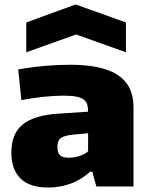

<svg xmlns="http://www.w3.org/2000/svg" viewBox="-20 -838 675 863"><path d="M197 5Q113 5 72 -36Q31 -77 31 -152Q31 -237 82 -278.5Q133 -320 241 -327L376 -336Q376 -355 371.5 -369Q367 -383 355 -391.5Q343 -400 321.5 -404Q300 -408 265 -408Q221 -408 172.5 -402.5Q124 -397 76 -388L62 -526Q125 -537 184.5 -542Q244 -547 295 -547Q440 -547 510 -500.5Q580 -454 580 -357V0H413L395 -66H385Q343 -28 294.5 -11.5Q246 5 197 5ZM289 -129Q314 -129 339 -137.5Q364 -146 376 -158V-239L310 -233Q269 -229 253.5 -217.5Q238 -206 238 -177Q238 -151 250 -140Q262 -129 289 -129ZM98 -737 320 -818 546 -737V-603L322 -683L98 -603Z"/></svg>

Font: Encode Sans Wide
Style: ExtraBold
Weight: 800
Designer: Pablo Impallari, Andres Torresi
Foundry: Pablo Impallari, Andres Torresi
Version: Version 1.000; ttfautohint (v1.00) -l 8 -r 50 -G 200 -x 14 -